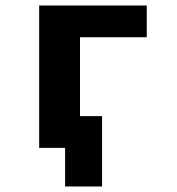

<svg xmlns="http://www.w3.org/2000/svg" viewBox="-20 -536 640 696"><path d="M122 0H216V140H350V-115H270V-401H512V-516H122Z"/></svg>

Font: IBM Plex Mono
Style: Bold
Weight: 700
Monospace: yes
Designer: Mike Abbink, Paul van der Laan, Pieter van Rosmalen
Foundry: Bold Monday
Version: Version 2.004